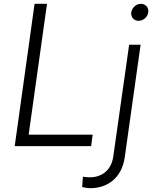

<svg xmlns="http://www.w3.org/2000/svg" viewBox="-20 -765 801 1005"><path d="M57 0H457L465 -60H130L226 -745H161ZM410 214C420 217 439 220 453 220C544 220 618 165 633 58L716 -531H656L573 54C563 125 514 163 451 163C441 163 426 162 414 160ZM667 -700C664 -676 681 -656 705 -656C730 -656 753 -676 756 -700C760 -725 742 -745 717 -745C693 -745 671 -725 667 -700Z"/></svg>

Font: Mluvka Light
Style: Italic
Weight: 300
Italic angle: -8°
Designer: Modified by Jiří Krblich, Original typeface by Gumpita Rahayu
Foundry: Gumpita Rahayu & Jiří Krblich
Version: Version 2.000;Glyphs 3.1.1 (3134)